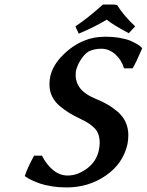

<svg xmlns="http://www.w3.org/2000/svg" viewBox="-20 -821 650 851"><path d="M279.8 -43Q323.2 -43 365.2 -73.7Q407.2 -104.5 418 -154.8Q421.9 -170.9 421.9 -188Q421.9 -228 401.1 -250.7Q380.4 -273.4 340.8 -292Q310.5 -306.2 289.1 -319.1Q267.6 -332 245.1 -350.8Q222.7 -369.6 210.9 -393.8Q199.2 -418 199.2 -446.8Q199.2 -466.3 203.1 -483.9Q214.8 -532.7 258.3 -576.4Q301.8 -620.1 354 -641.1Q395.5 -658.2 445.8 -658.2Q481 -658.2 510.7 -653.1Q540.5 -647.9 557.9 -640.4Q575.2 -632.8 587.4 -625.5Q599.6 -618.2 604.5 -613.3L608.9 -607.9L609.9 -606Q582.5 -542.5 567.9 -518.1H529.8Q519 -555.2 491.2 -580.1Q463.4 -605 429.2 -605Q398.4 -605 372.1 -592.8H373Q356.4 -583.5 339.8 -558.8Q323.2 -534.2 316.9 -507.8Q304.2 -423.8 400.9 -384.8H399.9Q430.2 -372.6 453.4 -359.6Q476.6 -346.7 500 -327.1Q523.4 -307.6 536.1 -281Q548.8 -254.4 548.8 -222.2Q548.8 -201.2 544.9 -182.1Q525.9 -96.2 449.5 -43.2Q373 9.8 274.9 9.8Q240.2 9.8 208.7 4.6Q177.2 -0.5 156.7 -7.8Q136.2 -15.1 120.6 -22.5Q105 -29.8 97.7 -35.2L90.8 -40L89.8 -41Q103.5 -81.1 130.9 -130.9H166Q186.5 -90.8 215.8 -66.9Q245.1 -43 279.8 -43ZM485.8 -800.8 499 -798.8Q527.8 -752 579.1 -704.1L550.8 -673.8Q476.6 -713.4 453.1 -733.9Q405.3 -704.1 329.1 -671.9L314 -704.1Q367.7 -739.3 436 -800.8Z"/></svg>

Font: Linear Smooth
Style: Bold Italic
Weight: 700
Designer: Philipp H. Poll, Flanker
Foundry: Philipp H. Poll, reworked by Flanker
Version: Version 1.061 | FøM Fix